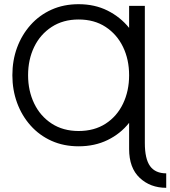

<svg xmlns="http://www.w3.org/2000/svg" viewBox="-20 -690 813 916"><path d="M671 -8Q671 68 696 102.5Q721 137 773 137V206Q697 206 646.5 158.5Q596 111 596 21V-104Q555 -52 493.5 -22Q432 8 355 8Q284 8 226 -18Q168 -44 126 -91Q84 -138 61.5 -199.5Q39 -261 39 -331Q39 -402 61.5 -463Q84 -524 126 -571Q168 -618 226 -644Q284 -670 355 -670Q432 -670 493 -639.5Q554 -609 596 -557V-662H671ZM355 -65Q430 -65 484 -100Q538 -135 567 -195.5Q596 -256 596 -331Q596 -406 567 -466Q538 -526 484 -561.5Q430 -597 355 -597Q281 -597 226.5 -561.5Q172 -526 143 -466Q114 -406 114 -331Q114 -257 143 -196.5Q172 -136 226.5 -100.5Q281 -65 355 -65Z"/></svg>

Font: Questrial
Style: Regular
Weight: 400
Designer: Joe Prince, Laura Meseguer
Foundry: Joe Prince, Laura Meseguer
Version: Version 2.000; ttfautohint (v1.8.3)